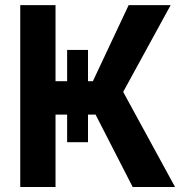

<svg xmlns="http://www.w3.org/2000/svg" viewBox="-20 -748 734 768"><path d="M248.5 -548.3H332V-179.2H248.5ZM61 0V-727.5H202.1V-423.3H351.6L494.6 -727.5H662.6L472.7 -380.4L680.2 0H510.7L362.3 -289.6H202.1V0Z"/></svg>

Font: Inter Cardless Tabular Bold
Style: Bold
Weight: 700
Designer: Rasmus Andersson
Foundry: rsms
Version: Version 4.000;git-4fc901f